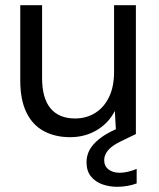

<svg xmlns="http://www.w3.org/2000/svg" viewBox="-20 -516 612 739"><path d="M250 12Q192 12 148.5 -11.5Q105 -35 81.5 -83.5Q58 -132 58 -206V-496H142V-215Q142 -138 174.5 -99Q207 -60 269 -60Q312 -60 346 -81Q380 -102 399.5 -142Q419 -182 419 -239V-496H503V0H427L422 -89Q398 -42 352.5 -15Q307 12 250 12ZM431 203Q401 203 374 193.5Q347 184 330 163Q313 142 313 108Q313 84 324 62.5Q335 41 360.5 20Q386 -1 429 -20L482 -43L503 0L445 28Q410 45 395.5 63Q381 81 381 100Q381 123 397.5 136Q414 149 441 149Q455 149 472.5 145Q490 141 506 134V190Q490 196 470.5 199.5Q451 203 431 203Z"/></svg>

Font: DM Sans 24pt
Style: Regular
Weight: 400
Designer: Colophon Foundry, Jonny Pinhorn
Foundry: Colophon Foundry
Version: Version 4.004;gftools[0.9.30]